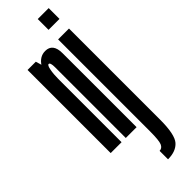

<svg xmlns="http://www.w3.org/2000/svg" viewBox="-325 -749 980 980"><g transform="rotate(-45 165.0 -259.0)"><path d="M12 0H90.5V-535.5L71.5 -600H12ZM121 0H199V-369.5Q199 -465 198.8 -535Q198.5 -605 144 -605Q103.5 -605 78.2 -565.2Q53 -525.5 53 -466L90.5 -456Q90.5 -491.5 95.8 -518.5Q101 -545.5 109.5 -545.5Q121 -545.5 121 -510Q121 -474.5 121 -378ZM196.5 229.5Q254 229.5 282.5 197.2Q311 165 311 57.5V-600H232.5V63Q232.5 129.5 223.8 149Q215 168.5 196.5 168.5ZM232.5 -747V-669H311.5V-747Z"/></g></svg>

Font: Anybody UltraCondensed
Style: Regular
Weight: 400
Width: 1
Version: Version 1.113;gftools[0.9.25]